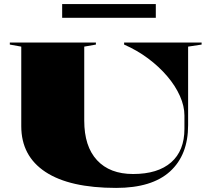

<svg xmlns="http://www.w3.org/2000/svg" viewBox="-20 -916 1022 939"><path d="M548 3Q321 3 202.5 -75Q84 -153 84 -299V-688L28 -698V-708H449V-698L392 -688V-326Q392 -200 454.5 -132.5Q517 -65 631 -65Q752 -65 817 -122Q882 -179 882 -286V-351Q882 -397 860 -446.5Q838 -496 798 -543Q758 -590 704.5 -630Q651 -670 587 -698V-708H966V-698L900 -688V-304Q900 -158 811.5 -77.5Q723 3 548 3ZM284 -829V-896H742V-829Z"/></svg>

Font: Kalnia SemiExpanded SemiBold
Style: Regular
Weight: 600
Width: 6
Designer: Frida Medrano
Foundry: Frida Medrano
Version: Version 1.105